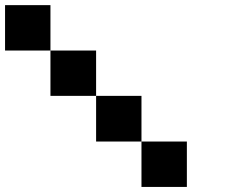

<svg xmlns="http://www.w3.org/2000/svg" viewBox="-20 -740 940 760"><path d="M719.7 0Q660.2 0 540 0Q540 -59.6 540 -179.7Q599.6 -179.7 719.7 -179.7Q719.7 -120.1 719.7 0ZM540 -179.7Q480.5 -179.7 360.4 -179.7Q360.4 -240.2 360.4 -360.4Q419.9 -360.4 540 -360.4Q540 -299.8 540 -179.7ZM360.4 -360.4Q299.8 -360.4 179.7 -360.4Q179.7 -419.9 179.7 -540Q240.2 -540 360.4 -540Q360.4 -480.5 360.4 -360.4ZM179.7 -540Q120.1 -540 0 -540Q0 -599.6 0 -719.7Q59.6 -719.7 179.7 -719.7Q179.7 -660.2 179.7 -540Z"/></svg>

Font: Pixelfont
Style: 5 px
Weight: 400
Designer: Eugene Lysy
Version: Version 1.0.2 (beta)